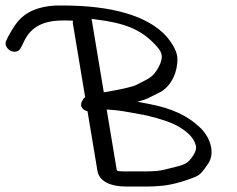

<svg xmlns="http://www.w3.org/2000/svg" viewBox="-48 -682 862 698"><path d="M363.5 -282.1C401.9 -279.2 447 -268.7 484 -262.4C537.1 -249.9 580.1 -235.3 605.6 -219.3C639.6 -198.4 657.1 -177.4 663 -156.1L663.2 -155.4L663.4 -154.8C667.9 -143.3 663.4 -123.7 638.9 -96.8C633 -90.3 621.4 -83.6 601.4 -78.2C551.1 -66.3 541.4 -59 483.4 -59H398.5C374.7 -59 376.6 -63.1 376.5 -63.5L339.8 -284C343.2 -283.7 354.4 -282.8 363.5 -282.1ZM301.6 -611.2C404.8 -598.3 459.9 -575.5 508.4 -527.6C539.8 -496.6 549.5 -480.7 530.1 -440.6C508.1 -399 492.4 -396.9 446.5 -372.9C435.7 -367.2 395.7 -357.3 329.4 -346.3L285.5 -610C285.4 -611 285.3 -611.3 284.8 -613.2C290.3 -612.5 296.4 -611.8 301.6 -611.2ZM216.7 -598.1 261.5 -329.2C258.4 -327 253.7 -321.1 251 -315.8C246.9 -307.7 243 -296.9 253.1 -286.6C257.5 -282.1 263.2 -279.4 270.1 -277.6L306.2 -61.2C312.7 -21.6 356.2 -4 407.7 -4H492.6C504.9 -4 515.7 -4.5 532.3 -6C565.4 -7.7 613.4 -19 664 -39.9C678.3 -45.9 689.7 -58.4 702.7 -78.5C739.2 -121.3 717.1 -185.7 674.5 -222.7C632.4 -261.1 577.8 -288.2 494.9 -303.8C484 -305.8 468.7 -308.9 451.5 -312.2C468.4 -316.4 482.3 -320.9 492 -325.9C508.1 -334.1 522.1 -341.1 533.9 -346.8C577.8 -370.3 597.8 -424.9 597 -467C597.4 -490.7 582.8 -518.4 557.5 -549.4C488.2 -625.8 356.9 -662 178.8 -662C113.5 -664.1 59.7 -647.5 25.4 -613.2C12.7 -600.9 -1 -580.5 -17.8 -549.9L-25.2 -534.5C-32.6 -520.5 -22.9 -504.9 -10.9 -498.2C1.2 -491.5 18.5 -491.7 26.4 -505.9L34.2 -520.7L34.4 -521.1C54.2 -568.5 86.3 -595.5 139.9 -604.6C157.8 -607.5 184.1 -608.4 217.3 -606.9C216.6 -604.1 216.3 -600.9 216.7 -598.1Z"/></svg>

Font: MewTooHand
Style: BdWideLta
Weight: 400
Designer: Mew Too, Robert Jablonski
Version: Version 0.77